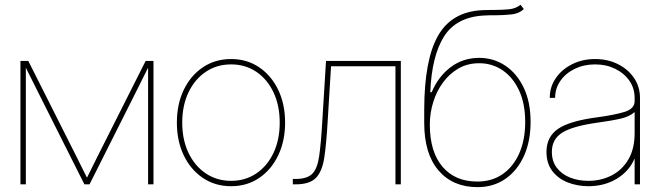

<svg xmlns="http://www.w3.org/2000/svg" viewBox="-20 -770 2759 802"><path d="M65.4 0V-515.6H98.1L298.8 -117.2Q310.1 -94.7 321 -72.5Q332 -50.3 343.3 -27.8Q354.5 -50.3 365.5 -72.5Q376.5 -94.7 387.7 -117.2L588.4 -515.6H621.1V0H598.6V-487.3Q570.8 -431.2 542.5 -375L354 0H332.5L144 -375Q115.7 -431.2 87.9 -487.3V0Z M945.3 7.8Q878.9 7.8 827.6 -26.6Q776.4 -61 747.6 -121.1Q718.8 -181.2 718.8 -257.8Q718.8 -335 747.6 -394.8Q776.4 -454.6 827.6 -489Q878.9 -523.4 945.3 -523.4Q1011.7 -523.4 1062.5 -489Q1113.3 -454.6 1142.1 -394.8Q1170.9 -335 1170.9 -257.8Q1170.9 -181.2 1142.1 -121.1Q1113.3 -61 1062.5 -26.6Q1011.7 7.8 945.3 7.8ZM945.3 -14.6Q1004.9 -14.6 1050.8 -45.7Q1096.7 -76.7 1122.6 -131.6Q1148.4 -186.5 1148.4 -257.8Q1148.4 -329.1 1122.6 -384Q1096.7 -439 1050.8 -470Q1004.9 -501 945.3 -501Q885.7 -501 839.6 -470Q793.5 -439 767.3 -384Q741.2 -329.1 741.2 -257.8Q741.2 -186.5 767.3 -131.6Q793.5 -76.7 839.6 -45.7Q885.7 -14.6 945.3 -14.6Z M1203.1 0V-22.5H1214.8Q1262.7 -22.5 1284.2 -43.9Q1305.7 -65.4 1313.2 -117.9Q1320.8 -170.4 1326.2 -262.7L1341.8 -515.6H1654.3V0H1631.8V-493.2H1362.8L1348.6 -261.7Q1343.3 -170.4 1334.7 -112.5Q1326.2 -54.7 1300 -27.3Q1273.9 0 1214.8 0Z M2154.3 -750 2168 -732.4Q2147.9 -712.9 2116 -709.7Q2084 -706.5 2048.8 -706.1Q2036.6 -706.1 2024.4 -706.1Q2012.2 -706.1 2000 -705.1Q1884.8 -698.2 1834 -616.5Q1783.2 -534.7 1777.3 -384.8H1783.2Q1810.5 -450.2 1862.3 -489.3Q1914.1 -528.3 1981.4 -528.3Q2042 -528.3 2090.6 -495.8Q2139.2 -463.4 2167.7 -403.6Q2196.3 -343.8 2196.3 -260.7Q2196.3 -179.7 2168.5 -118.4Q2140.6 -57.1 2090.8 -22.7Q2041 11.7 1974.6 11.7Q1871.6 11.7 1811.8 -57.9Q1752 -127.4 1752 -256.8V-312.5Q1752.4 -520 1809.6 -620.6Q1866.7 -721.2 1994.1 -727.5Q2006.8 -728 2019.3 -728.3Q2031.7 -728.5 2043.5 -728.5Q2077.1 -728.5 2105.7 -731.2Q2134.3 -733.9 2154.3 -750ZM1974.6 -11.7Q2034.7 -11.7 2079.6 -42.7Q2124.5 -73.7 2149.2 -129.9Q2173.8 -186 2173.8 -260.7Q2173.8 -336.9 2148.4 -391.8Q2123 -446.8 2079.6 -476.3Q2036.1 -505.9 1981.4 -505.9Q1933.1 -505.9 1895 -483.9Q1856.9 -461.9 1830.1 -425Q1803.2 -388.2 1789.3 -342.5Q1775.4 -296.9 1775.4 -250Q1775.4 -135.3 1828.6 -73.2Q1881.8 -11.2 1974.6 -11.7Z M2437.5 7.8Q2392.6 7.8 2352.5 -7.6Q2312.5 -22.9 2287.6 -54.9Q2262.7 -86.9 2262.7 -135.7Q2262.7 -198.7 2311.3 -231.9Q2359.9 -265.1 2476.6 -280.3Q2545.9 -289.6 2588.4 -302.5Q2630.9 -315.4 2630.9 -347.7V-361.3Q2630.9 -401.4 2608.9 -432.9Q2586.9 -464.4 2549.6 -482.7Q2512.2 -501 2465.8 -501Q2419.4 -501 2381.3 -482.7Q2343.3 -464.4 2321 -432.6Q2298.8 -400.9 2298.8 -361.3H2276.4Q2276.4 -407.2 2301.8 -443.8Q2327.1 -480.5 2370.1 -502Q2413.1 -523.4 2465.8 -523.4Q2518.6 -523.4 2561 -502.2Q2603.5 -481 2628.4 -444.3Q2653.3 -407.7 2653.3 -361.3V0H2630.9V-106.4H2629.9Q2607.9 -54.7 2556.4 -23.4Q2504.9 7.8 2437.5 7.8ZM2437.5 -14.6Q2490.2 -14.6 2534.2 -36.9Q2578.1 -59.1 2604.5 -103.5Q2630.9 -147.9 2630.9 -213.9V-301.8Q2609.4 -283.2 2574.7 -274.9Q2540 -266.6 2476.6 -257.8Q2371.6 -243.2 2328.4 -215.8Q2285.2 -188.5 2285.2 -135.7Q2285.2 -96.2 2305.9 -69.1Q2326.7 -42 2361.3 -28.3Q2396 -14.6 2437.5 -14.6Z"/></svg>

Font: Inter Display Thin
Style: Regular
Weight: 100
Designer: Rasmus Andersson
Foundry: rsms
Version: Version 4.000;git-a52131595